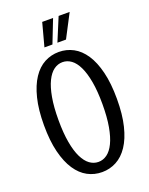

<svg xmlns="http://www.w3.org/2000/svg" viewBox="-162 -951 812 1046"><g transform="rotate(-20 244.5 -427.5)"><path d="M456.1 -335Q456.1 -244.6 439.9 -179Q423.8 -113.3 395.3 -70.6Q366.7 -27.8 328.1 -7.3Q289.6 13.2 245.1 13.2Q200.2 13.2 161.6 -7.3Q123 -27.8 94.5 -70.6Q65.9 -113.3 49.6 -179Q33.2 -244.6 33.2 -335Q33.2 -424.8 49.6 -490.5Q65.9 -556.2 94.5 -599.1Q123 -642.1 161.6 -662.6Q200.2 -683.1 245.1 -683.1Q289.6 -683.1 328.1 -662.6Q366.7 -642.1 395.3 -599.1Q423.8 -556.2 439.9 -490.5Q456.1 -424.8 456.1 -335ZM372.1 -335Q372.1 -410.2 362.3 -464.8Q352.5 -519.5 335.4 -554.9Q318.4 -590.3 295.2 -607.2Q272 -624 245.1 -624Q217.8 -624 194.6 -607.2Q171.4 -590.3 154.1 -554.9Q136.7 -519.5 127 -464.8Q117.2 -410.2 117.2 -335Q117.2 -259.3 127 -204.6Q136.7 -149.9 154.1 -114.7Q171.4 -79.6 194.6 -62.7Q217.8 -45.9 245.1 -45.9Q272 -45.9 295.2 -62.7Q318.4 -79.6 335.4 -114.7Q352.5 -149.9 362.3 -204.6Q372.1 -259.3 372.1 -335ZM305.7 -732.9H255.9L312 -867.7H376ZM227.1 -732.9H180.7L216.8 -867.7H279.8Z"/></g></svg>

Font: Crushed
Style: Regular
Weight: 400
Width: 3
Designer: Astigmatic (AOETI)
Foundry: Astigmatic (AOETI)
Version: Version 001.001